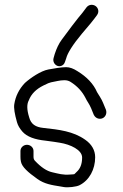

<svg xmlns="http://www.w3.org/2000/svg" viewBox="-20 -797 517 809"><path d="M259.4 -552.6 259.5 -553.1C264.8 -573.1 286 -608.2 325.1 -655C353.1 -687.1 374.3 -713.1 388.2 -732.5C399.1 -747 394.1 -763.1 383.3 -771.2C373 -778.8 356 -779.8 344.9 -766.5L344.6 -766.1L344.4 -765.8C333.1 -750 321.6 -735.4 310 -722.1C298.5 -708.1 275.3 -677.4 239.9 -629.5C228.1 -613.5 218.6 -593.9 210.6 -569.4L206 -553.3C200.9 -536.8 211.3 -523.2 222.4 -519.3C233.5 -515.4 248.8 -520.2 253.8 -536.3ZM66.2 -136.3C66.2 -128.6 66.6 -123.2 68.4 -115.1C72.7 -93.9 96.9 -71.7 137.3 -43.1C167.1 -21.5 200 -16.9 232.3 -11.7L249.8 -8.7C266.3 -6 301.7 -9.7 314.9 -16.5C356.6 -37.4 381 -83.7 381 -134.4C381 -164.2 366.1 -189.5 338.9 -208.3C288.7 -243.9 229.4 -250.8 162.6 -258C129.7 -261.4 110.6 -273.6 102.8 -302.9L102.8 -303.1L102.7 -303.4C92.5 -335.6 93.1 -358.5 100.9 -373.3L101.2 -373.9L101.5 -374.5C111.5 -400.7 131.7 -421.4 163.4 -437C178.8 -445 190 -449.3 195.2 -450.2C214.3 -453.4 230.9 -459 251.3 -459C261.8 -459 270.3 -456.5 277.7 -451.7C305.2 -434.3 326.3 -412 340.4 -383.9C343.9 -376.9 347.4 -370.6 351.1 -365.1C359.8 -352.1 368.2 -331.7 374.8 -314.1L375.1 -313.5L375.4 -312.9C383.3 -297 401 -292.8 413.7 -299.6C425 -305.6 431.3 -319.7 426.4 -334.5L426.2 -334.9L414.3 -363.7C407.8 -380.5 395.5 -397.1 388.8 -409C374.4 -442.8 346.4 -472.8 306.4 -497.1C289.9 -507.9 274 -514 258.6 -514C238.1 -514 205.6 -508.3 184.1 -504.3C151.6 -498.4 108.2 -468.4 85.3 -447.8L84.9 -447.4L84.4 -446.9C60.4 -421.6 45.5 -391.8 40.2 -358.2C37.5 -341.4 41.9 -316.9 51.5 -282.3C55.3 -268.6 63 -255.5 74.1 -242.8C93.5 -220.5 127.3 -208.8 171.7 -204.3C181.5 -203.3 193.5 -201.6 207.8 -199.4L231.9 -195.6C277.3 -188.4 326 -165.1 326 -133.5C326 -104.9 317.6 -85.4 302.6 -72.3C289.2 -59.9 298.9 -63.6 275.6 -61.6C245.5 -58.9 226.8 -65.1 199.5 -71.3C177.1 -76.4 153.1 -91.9 127.1 -119.7C123.3 -123.7 121.2 -128.7 121.2 -136.3V-160.9C121.2 -175.1 108.7 -186.9 93.7 -186.9C78.7 -186.9 66.2 -175.1 66.2 -160.9Z"/></svg>

Font: MewTooHand
Style: BdCond
Weight: 400
Designer: Mew Too, Robert Jablonski
Version: Version 0.77